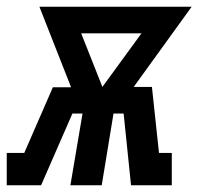

<svg xmlns="http://www.w3.org/2000/svg" viewBox="-62 -550 589 570"><path d="M-42 0V-96H10L95 -291H149L55 -530H507L335 -292H389L410 -96H448V0H327L305 -213H275L240 0H147L183 -213H153L60 0ZM242 -292 358 -451H179Z"/></svg>

Font: Iosevka Curly Slab Oblique
Style: Bold
Weight: 700
Italic angle: -9°
Monospace: yes
Designer: Belleve Invis
Foundry: Belleve Invis
Version: Version 11.1.0; ttfautohint (v1.8.3)